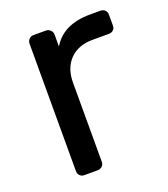

<svg xmlns="http://www.w3.org/2000/svg" viewBox="-103 -595 586 670"><g transform="rotate(-20 190.0 -260.0)"><path d="M97 0Q87 0 80.5 -6.5Q74 -13 74 -23V-496Q74 -506 80.5 -513Q87 -520 97 -520H143Q153 -520 160 -513Q167 -506 167 -496V-452Q187 -486 222 -503Q257 -520 307 -520H346Q356 -520 362.5 -513.5Q369 -507 369 -497V-456Q369 -446 362.5 -440Q356 -434 346 -434H286Q232 -434 201 -402.5Q170 -371 170 -317V-23Q170 -13 163 -6.5Q156 0 146 0Z"/></g></svg>

Font: DVN-Rubik
Style: Regular
Weight: 400
Designer: Hubert and Fischer
Foundry: Hubert & Fischer
Version: Version 2.102